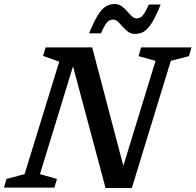

<svg xmlns="http://www.w3.org/2000/svg" viewBox="-42 -934 974 956"><path d="M584.5 -61.5 559.5 -67 732.5 -631 648 -654.5 660.5 -698H911.5L899 -654.5L808.5 -631L614.5 2H483.5L313 -635.5L330.5 -633L157 -67L241.5 -43L229 0H-22L-10 -43L80.5 -67L253 -627L172.5 -655.5L185 -698H417ZM758 -911.5Q734 -852 714.2 -820.5Q694.5 -789 674.8 -777Q655 -765 630.5 -765Q610.5 -765 595.8 -776Q581 -787 568.8 -801Q556.5 -815 545.2 -825.8Q534 -836.5 521 -836.5Q510.5 -836.5 501.8 -831.8Q493 -827 483.2 -812.2Q473.5 -797.5 460.5 -768H401.5Q425.5 -827 445.2 -858.5Q465 -890 485 -902Q505 -914 529 -914Q549 -914 563.8 -903.2Q578.5 -892.5 590.8 -878.2Q603 -864 614.2 -853.2Q625.5 -842.5 638.5 -842.5Q649 -842.5 657.8 -847.5Q666.5 -852.5 676.2 -867.2Q686 -882 699 -911.5Z"/></svg>

Font: Newsreader 9pt Medium
Style: Italic
Weight: 500
Italic angle: -17°
Designer: Hugues Gentile
Foundry: Production Type
Version: Version 1.003